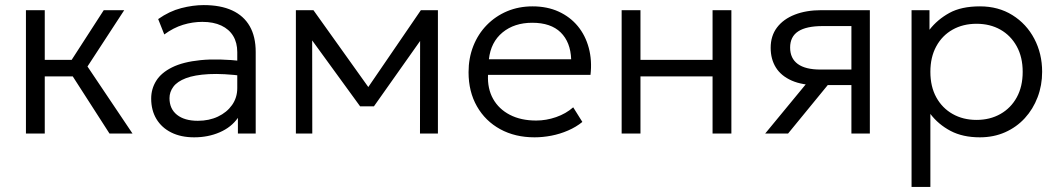

<svg xmlns="http://www.w3.org/2000/svg" viewBox="-20 -525 4156 755"><path d="M410.5 0 243 -260.5 388 -485H468.5L324 -263.5L501 0ZM82 0V-485H156V-289.5H300.5V-224.5H156V0Z M743.5 15Q691.5 15 653.5 -4Q615.5 -23 595 -57.2Q574.5 -91.5 574.5 -137.5Q574.5 -175.5 594.2 -207.2Q614 -239 656.8 -260.2Q699.5 -281.5 768.5 -288.5Q837.5 -295.5 936.5 -284.5L939 -226Q857.5 -236.5 801.2 -233.5Q745 -230.5 711 -217.5Q677 -204.5 661.8 -184Q646.5 -163.5 646.5 -139Q646.5 -97 676 -73.5Q705.5 -50 758 -50Q802 -50 837 -66.5Q872 -83 892.5 -112Q913 -141 913 -178.5V-320Q913 -357 897 -383.5Q881 -410 850.2 -424.5Q819.5 -439 775.5 -439Q737.5 -439 699.8 -427.5Q662 -416 626 -389.5L602 -450Q646 -481 692.5 -493Q739 -505 781 -505Q847.5 -505 893 -484Q938.5 -463 962 -422Q985.5 -381 985.5 -320.5V0H915.5V-61.5Q889.5 -24.5 844 -4.8Q798.5 15 743.5 15Z M1143.5 0V-485H1209.5H1212.5L1444.5 -160L1412 -159L1635 -485H1702V0H1631.5L1632 -389.5L1645.5 -383L1450.5 -107H1396L1194.5 -384L1207.5 -390L1208 0Z M2082 15Q2005.5 15 1947 -17Q1888.5 -49 1855.5 -106.8Q1822.5 -164.5 1822.5 -241Q1822.5 -296.5 1841.2 -344Q1860 -391.5 1894.2 -426.5Q1928.5 -461.5 1974.2 -480.8Q2020 -500 2074 -500Q2131.5 -500 2176.5 -479.5Q2221.5 -459 2251.8 -422.5Q2282 -386 2295.2 -336.8Q2308.5 -287.5 2302 -230.5H1899Q1896.5 -176.5 1919 -136.2Q1941.5 -96 1985 -73.5Q2028.5 -51 2088.5 -51Q2128 -51 2166.8 -64.5Q2205.5 -78 2234 -103L2270 -45.5Q2245.5 -25.5 2213.8 -11.8Q2182 2 2148.2 8.5Q2114.5 15 2082 15ZM1902.5 -292H2226Q2223.5 -359.5 2184.8 -397.5Q2146 -435.5 2073 -435.5Q2002.5 -435.5 1956.2 -397.5Q1910 -359.5 1902.5 -292Z M2424.5 0V-485H2498.5V-289.5H2782V-485H2856V0H2782V-224.5H2498.5V0Z M2989 0 3188.5 -242 3199 -190Q3135.5 -189.5 3093.5 -208Q3051.5 -226.5 3031 -259.5Q3010.5 -292.5 3010.5 -337Q3010.5 -384 3035.5 -417Q3060.5 -450 3105.5 -467.5Q3150.5 -485 3210 -485H3400.5V0H3328V-422.5H3215Q3151 -422.5 3119 -401.8Q3087 -381 3087 -338Q3087 -295.5 3117 -273.5Q3147 -251.5 3206 -251.5H3341V-190.5H3235L3079 0Z M3564.5 210V-485H3635V-408Q3666 -448 3713 -474Q3760 -500 3833.5 -500Q3906 -500 3961.2 -465.5Q4016.5 -431 4047.2 -372.5Q4078 -314 4078 -242.5Q4078 -189.5 4060.2 -142.8Q4042.5 -96 4010 -60.5Q3977.5 -25 3932.5 -5Q3887.5 15 3833 15Q3766 15 3718 -10.2Q3670 -35.5 3638.5 -77V210ZM3820 -53.5Q3873 -53.5 3914 -76.8Q3955 -100 3978.2 -142.2Q4001.5 -184.5 4001.5 -242.5Q4001.5 -300.5 3978 -343Q3954.5 -385.5 3913.8 -408.5Q3873 -431.5 3820 -431.5Q3767 -431.5 3726 -408.5Q3685 -385.5 3661.8 -343Q3638.5 -300.5 3638.5 -242.5Q3638.5 -184.5 3661.8 -142.2Q3685 -100 3726 -76.8Q3767 -53.5 3820 -53.5Z"/></svg>

Font: Geologica Roman ExtraLight
Style: Regular
Weight: 250
Designer: Sindre Bremnes, Frode Helland
Foundry: Monokrom Skriftforlag AS
Version: Version 1.010;gftools[0.9.28]